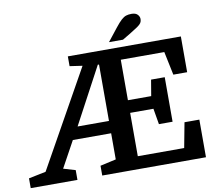

<svg xmlns="http://www.w3.org/2000/svg" viewBox="-107 -1011 1272 1121"><g transform="rotate(-10 529.0 -450.0)"><path d="M869 -238H788L772 -332H634V-75H909L937 -223H1025V0H410V-58L504 -79V-234H277L192 -79L263 -58V0H-14V-58L88 -79L408 -651L333 -662V-720H1003V-508H921L892 -647H634V-407H772L788 -502H869ZM504 -641 497 -642 318 -307H504ZM584 -760 644 -836Q666 -864 681 -877.5Q696 -891 709.5 -895.5Q723 -900 742 -900Q766 -900 777.5 -888Q789 -876 789 -861Q789 -848 783 -838.5Q777 -829 761 -818Q745 -807 714 -788L667 -760Z"/></g></svg>

Font: Domine
Style: Bold
Weight: 700
Designer: Pablo Impallari, Rodrigo Fuenzalida, Brenda Gallo
Foundry: Pablo Impallari, Rodrigo Fuenzalida, Brenda Gallo
Version: Version 2.000